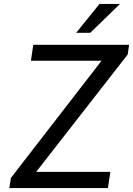

<svg xmlns="http://www.w3.org/2000/svg" viewBox="-20 -949 672 969"><path d="M27 0 35 -51 492.5 -642.5H136L148 -723H631.5L624.5 -674L162.5 -81.5H537L524.5 0ZM482 -929H585.5L435.5 -783.5H364.5Z"/></svg>

Font: Public Sans
Style: Italic
Weight: 400
Italic angle: -8°
Designer: The Public Sans project authors (U.S. Web Design System). Libre Franklin designed by Pablo Impallari and Rodrigo Fuenzal
Version: Version 1.008; ttfautohint (v1.8.1) -l 8 -r 50 -G 200 -x 14 